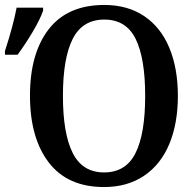

<svg xmlns="http://www.w3.org/2000/svg" viewBox="-67 -745 789 775"><path d="M54 -359Q54 -530 130 -627.5Q206 -725 354 -725Q448 -725 515 -680Q582 -635 616.5 -552Q651 -469 651 -358Q651 -247 616.5 -164Q582 -81 514.5 -35.5Q447 10 353 10Q206 10 130 -89Q54 -188 54 -359ZM519 -358Q519 -510 480.5 -588Q442 -666 354 -666Q266 -666 226.5 -588Q187 -510 187 -358Q187 -206 226.5 -127.5Q266 -49 353 -49Q441 -49 480 -127Q519 -205 519 -358ZM-47 -539Q-13 -644 0 -714H107V-702Q95 -667 65 -616.5Q35 -566 4 -524H-47Z"/></svg>

Font: Noto Serif NarrowSemiBold
Style: Regular
Weight: 600
Width: 4
Designer: Monotype Design Team
Foundry: Monotype Imaging Inc.
Version: Version 1.001